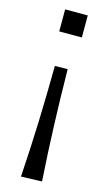

<svg xmlns="http://www.w3.org/2000/svg" viewBox="-119 -601 478 850"><g transform="rotate(15 119.5 -176.5)"><path d="M68.6 -559.4H172.2V-458.4H68.6ZM71.3 206.1Q79.6 79.6 84 -48.6Q88.4 -176.8 89.4 -305.7L147.9 -306.6Q149.4 -177.2 154.1 -50Q158.7 77.1 167 203.1Z"/></g></svg>

Font: Pinar-DS3-FD Regular
Style: Regular
Weight: 400
Designer: Amin Abedi
Version: Version 3.000